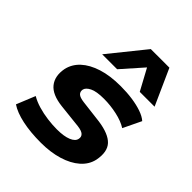

<svg xmlns="http://www.w3.org/2000/svg" viewBox="-215 -903 1044 1044"><g transform="rotate(45 307.0 -380.5)"><path d="M274 11Q193 11 130.5 -2.5Q68 -16 31 -41L75 -149Q102 -133 137.5 -122.5Q173 -112 211.5 -107Q250 -102 284 -102Q338 -102 369.5 -115Q401 -128 405 -150Q409 -168 397 -179.5Q385 -191 353 -195L215 -210Q134 -219 102 -259Q70 -299 82 -363Q92 -409 128 -442.5Q164 -476 223.5 -495Q283 -514 364 -514Q412 -514 454 -508Q496 -502 529 -490.5Q562 -479 581 -462L531 -358Q498 -379 448 -390Q398 -401 348 -401Q291 -401 263 -387Q235 -373 231 -354Q228 -336 239.5 -325Q251 -314 284 -310L416 -294Q500 -282 533.5 -246Q567 -210 553 -138Q543 -92 505 -58.5Q467 -25 407.5 -7Q348 11 274 11ZM170 -565 337 -772H480L573 -565H459L393 -687L285 -565Z"/></g></svg>

Font: Nunito Sans 7pt SemiExpanded ExtraBold
Style: Italic
Weight: 800
Width: 6
Italic angle: -9°
Designer: Vernon Adams
Foundry: Vernon Adams
Version: Version 3.101;gftools[0.9.27]